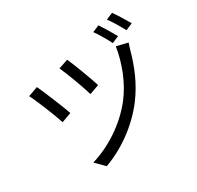

<svg xmlns="http://www.w3.org/2000/svg" viewBox="-188 -1070 1376 1344"><g transform="rotate(-30 500.0 -398.5)"><path d="M438 -727 361 -701C386 -649 443 -495 459 -437L537 -465C520 -521 460 -680 438 -727ZM871 -616 780 -638C761 -518 712 -383 630 -278C529 -150 380 -54 237 -12L305 57C447 7 595 -96 698 -231C780 -340 823 -452 853 -559C858 -575 864 -599 871 -616ZM159 -667 80 -639C104 -595 173 -426 192 -364L271 -393C248 -459 185 -611 159 -667ZM748 -826 693 -803C718 -768 753 -709 773 -668L829 -692C808 -730 771 -792 748 -826ZM874 -854 819 -831C846 -797 879 -739 901 -698L957 -722C935 -761 899 -820 874 -854Z"/></g></svg>

Font: Microsoft YaHei
Style: Regular
Weight: 400
Designer: Ryoko NISHIZUKA 西塚涼子 (kana, bopomofo & ideographs); Paul D. Hunt (Latin, Greek & Cyrillic); Sandoll Communications 산돌커뮤니
Foundry: Adobe
Version: Version 2.001;hotconv 1.0.111;makeotfexe 2.5.65597